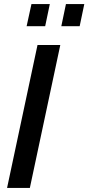

<svg xmlns="http://www.w3.org/2000/svg" viewBox="-20 -932 438 952"><path d="M166 -709H279L128 0H15ZM112 -802 136 -912H227L204 -802ZM284 -802 307 -912H398L375 -802Z"/></svg>

Font: Raleway Thin SemiBold
Style: Italic
Weight: 600
Italic angle: -12°
Version: Version 4.026